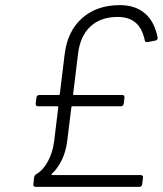

<svg xmlns="http://www.w3.org/2000/svg" viewBox="-20 -728 634 748"><path d="M183 -46H528Q533 -46 535.5 -43Q538 -40 537 -36L534 -10Q532 0 523 0H118Q114 0 111.5 -3Q109 -6 110 -10L113 -38Q115 -46 122 -50Q148 -65 166.5 -99Q185 -133 191 -178L207 -310Q207 -314 203 -314H128Q119 -314 119 -324L122 -348Q124 -358 133 -358H209Q213 -358 213 -362L232 -517Q243 -607 300 -657.5Q357 -708 447 -708Q507 -708 544.5 -676Q582 -644 594 -582V-580Q594 -572 586 -570L554 -564H551Q545 -564 544 -571Q534 -618 508 -640Q482 -662 438 -662Q372 -662 332 -624.5Q292 -587 284 -518L265 -362Q264 -361 265 -359.5Q266 -358 268 -358H456Q465 -358 465 -348L462 -324Q460 -314 451 -314H263Q261 -314 259.5 -313Q258 -312 258 -310L242 -180Q237 -138 221 -105Q205 -72 182 -51Q179 -46 183 -46Z"/></svg>

Font: Barlow Light
Style: Italic
Weight: 300
Italic angle: -7°
Designer: Jeremy Tribby
Foundry: Tribby Type
Version: Version 1.408